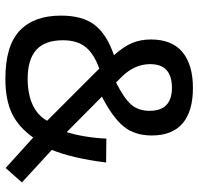

<svg xmlns="http://www.w3.org/2000/svg" viewBox="-32 -712 755 732"><g transform="rotate(90 346.0 -346.5)"><path d="M40 -201Q40 -284 76 -330Q112 -376 191 -403Q158 -440 144.5 -472Q131 -504 131 -544Q131 -624 179 -664Q227 -704 316 -704Q405 -704 451 -664.5Q497 -625 497 -547Q497 -483 463.5 -441Q430 -399 349 -357L484 -223Q493 -249 500 -290Q507 -331 509 -374L600 -373Q584 -245 552 -166L676 -52L621 10L505 -95Q464 -38 412 -13.5Q360 11 281 11Q155 11 97.5 -43.5Q40 -98 40 -201ZM403 -539Q403 -624 315 -624Q225 -624 225 -541Q225 -484 270 -436L295 -411Q355 -441 379 -468.5Q403 -496 403 -539ZM441 -148 242 -347Q186 -327 160 -295Q134 -263 134 -208Q134 -140 170.5 -107Q207 -74 281 -74Q338 -74 379 -92.5Q420 -111 441 -148Z"/></g></svg>

Font: Cairo SemiBold
Style: Regular
Weight: 600
Designer: Mohamed Gaber, the designers of Titillium
Foundry: Kief Type Foundry
Version: Version 2.009; ttfautohint (v1.5.33-1714) -l 8 -r 50 -G 200 